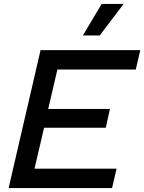

<svg xmlns="http://www.w3.org/2000/svg" viewBox="-20 -960 736 980"><path d="M499 -940H611L489 -779H403ZM24 0 187 -704H696L673 -605H273L226 -404H541L520 -308H205L156 -99H575L552 0Z"/></svg>

Font: Prodigy Sans Medium
Style: Italic
Weight: 500
Italic angle: -13°
Designer: Wei Huang
Foundry: Wei Huang
Version: Version 1.003; ttfautohint (v1.8.3)